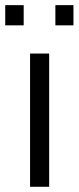

<svg xmlns="http://www.w3.org/2000/svg" viewBox="-39 -715 301 735"><path d="M76.1 0V-510H149.2V0ZM-19 -618V-695.3H51.7V-618ZM173 -618V-695.3H242.2V-618Z"/></svg>

Font: Saira Thin SemiCondensed
Style: Regular
Weight: 100
Width: 4
Version: Version 1.101